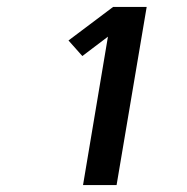

<svg xmlns="http://www.w3.org/2000/svg" viewBox="-20 -858 540 555"><path d="M220 -323 292 -752 218 -696 178 -741 307 -838H404L317 -323Z"/></svg>

Font: iosevka_custom_sans_ss08 Heavy
Style: Italic
Weight: 900
Italic angle: -10°
Designer: Belleve Invis
Foundry: Belleve Invis
Version: Version 10.3.0; ttfautohint (v1.8.3)